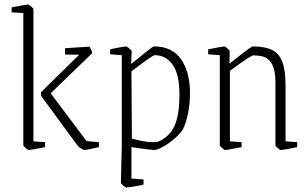

<svg xmlns="http://www.w3.org/2000/svg" viewBox="-20 -659 1375 856"><path d="M84 -11V-601L32 -604V-626Q96 -639 105 -639Q108 -639 118.5 -630.5Q129 -622 129 -618V-29L181 -25V-3Q116 10 107 10Q105 10 94.5 1Q84 -8 84 -11ZM325 -11 163 -232V-248L333 -415L270 -416V-444L377 -451Q380 -451 385.5 -439Q391 -427 391 -422L206 -243L366 -30L421 -25V-3Q364 10 357 10Q352 10 340.5 2.5Q329 -5 325 -11Z M519 156 523 -12V-413L471 -417V-439Q488 -443 509.5 -447Q531 -451 543 -452Q546 -452 556.5 -443Q567 -434 567 -431L565 -374L602 -404Q660 -452 666 -452Q748 -452 787.5 -394.5Q827 -337 827 -245Q827 -194 818 -152Q809 -110 796 -83Q780 -59 754 -37.5Q728 -16 703.5 -3Q679 10 668 10Q655 10 566 -3V137L620 141V164Q609 167 582.5 171.5Q556 176 543 177Q540 177 529.5 168.5Q519 160 519 156ZM780 -236Q780 -330 749 -371.5Q718 -413 670 -413Q661 -413 586 -356L566 -341L568 -41Q627 -25 664 -25Q678 -25 687 -28Q738 -51 759 -100Q780 -149 780 -236Z M960 -11V-413L908 -417V-439Q972 -452 981 -452Q984 -452 994 -443Q1004 -434 1004 -431L1003 -375Q1099 -452 1106 -452Q1161 -452 1192.5 -436.5Q1224 -421 1238.5 -383.5Q1253 -346 1253 -279V-29L1305 -25V-3Q1241 10 1232 10Q1228 10 1218 1Q1208 -8 1208 -11V-289Q1208 -344 1194 -370.5Q1180 -397 1159.5 -404.5Q1139 -412 1109 -412Q1098 -412 1005 -343V-29L1057 -25V-3Q992 10 983 10Q981 10 970.5 1Q960 -8 960 -11Z"/></svg>

Font: Grenze ExtraLight
Style: Regular
Weight: 275
Designer: Renata Polastri
Foundry: Omnibus-Type
Version: Version 1.002; ttfautohint (v1.8)